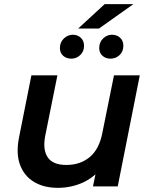

<svg xmlns="http://www.w3.org/2000/svg" viewBox="-20 -896 721 923"><path d="M258 7Q191 7 143.5 -21.5Q96 -50 76 -104.5Q56 -159 72 -238L131 -534H256L197 -241Q185 -176 209.5 -139.5Q234 -103 299 -103Q366 -103 411.5 -141Q457 -179 472 -257L528 -534H652L546 0H427L439 -58Q413 -35 382 -20Q324 7 258 7ZM511 -614Q488 -614 472.5 -628Q457 -642 457 -665Q457 -693 475.5 -711Q494 -729 518 -729Q542 -729 557.5 -714.5Q573 -700 573 -676Q573 -648 554.5 -631Q536 -614 511 -614ZM323 -614Q299 -614 283.5 -628Q268 -642 268 -665Q268 -693 287 -711Q306 -729 330 -729Q353 -729 368.5 -714.5Q384 -700 384 -676Q384 -648 365.5 -631Q347 -614 323 -614ZM356 -759 483 -876H621L456 -759Z"/></svg>

Font: Montserrat Thin SemiBold
Style: Italic
Weight: 600
Italic angle: -11.3°
Version: Version 9.000